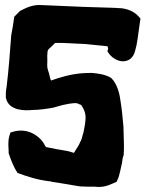

<svg xmlns="http://www.w3.org/2000/svg" viewBox="-20 -746 575 756"><path d="M3 -361 4 -358C16 -309 79 -310 107 -313C135 -313 169 -318 194 -323L195 -324H196C242 -338 276 -342 283 -339H285C289 -337 293 -335 299 -333C300 -333 299 -332 300 -332C310 -317 317 -304 317 -281C316 -261 313 -246 309 -226C304 -212 302 -194 296 -188V-187C290 -172 281 -161 271 -144C266 -145 254 -150 242 -152C216 -156 189 -161 161 -167C159 -170 155 -176 152 -182L151 -183V-184C130 -215 86 -242 34 -228L21 -224L17 -211C10 -187 14 -166 14 -151V-143C24 -113 34 -88 49 -65C90 -50 130 -37 177 -32C173 -33 182 -32 183 -30H185C216 -26 261 -17 295 -12H297C313 -11 329 -11 343 -11C351 -11 358 -11 364 -10H366C398 -9 419 -22 439 -30L447 -48C451 -62 455 -78 459 -99L460 -100V-101C462 -113 462 -125 467 -135V-137C468 -149 468 -160 468 -176L466 -249L464 -268C462 -290 460 -314 456 -338C452 -372 444 -413 418 -439C395 -453 366 -457 340 -459H339L309 -458C260 -455 218 -442 181 -429C180 -431 178 -436 177 -440C172 -467 166 -470 166 -489C167 -503 166 -515 166 -526C166 -529 167 -532 167 -541C168 -554 175 -553 197 -577C233 -578 272 -574 311 -573L403 -564C403 -563 405 -558 406 -555L403 -544L409 -535C423 -515 461 -491 493 -514C503 -522 509 -533 512 -546C516 -559 519 -574 521 -588L533 -673L525 -682C507 -702 480 -712 453 -714H451C445 -714 441 -714 436 -715H434L307 -719C253 -721 199 -724 144 -726C107 -729 79 -713 59 -703L36 -680C33 -655 29 -631 24 -606V-604C19 -537 14 -469 6 -404L4 -391C3 -387 3 -378 3 -375Z"/></svg>

Font: Vapor
Style: Blk
Weight: 900
Foundry: Cannot Into Space Fonts
Version: Version 0.179